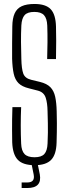

<svg xmlns="http://www.w3.org/2000/svg" viewBox="-20 -826 346 967"><path d="M155 6Q96 6 70 -20.8Q44 -47.5 41.5 -108.5Q41 -143 40.8 -170Q40.5 -197 41 -224.2Q41.5 -251.5 42.5 -286.5H86.5Q84.5 -240.5 84.5 -194.2Q84.5 -148 86.5 -103Q88 -66.5 103.5 -50.2Q119 -34 154 -34Q188.5 -34 203.2 -50.2Q218 -66.5 219.5 -103Q221 -134 221.2 -157.5Q221.5 -181 221 -206Q220.5 -231 219.5 -265.5Q219 -307 210 -334.2Q201 -361.5 171 -369.5L126 -381Q91 -389.5 73.2 -407.2Q55.5 -425 49 -455Q42.5 -485 41 -530Q40.5 -565 41 -608.8Q41.5 -652.5 42 -693Q42.5 -733.5 53.8 -758.5Q65 -783.5 89.5 -794.8Q114 -806 154 -806Q210.5 -806 235.5 -779.5Q260.5 -753 262 -692Q263 -663 263 -620.2Q263 -577.5 262 -528.5H217.5Q219 -570.5 219.2 -613Q219.5 -655.5 218 -697.5Q216.5 -733.5 201.5 -749.8Q186.5 -766 153 -766Q118.5 -766 104 -749.8Q89.5 -733.5 87.5 -697.5Q85.5 -656 85.8 -614.2Q86 -572.5 87.5 -530Q88.5 -479.5 97.2 -455.5Q106 -431.5 137.5 -424L181 -413.5Q216 -405 233.8 -386.8Q251.5 -368.5 258 -338.5Q264.5 -308.5 265.5 -265.5Q266.5 -230 266.5 -206.5Q266.5 -183 266.2 -161Q266 -139 265 -108.5Q263.5 -47.5 237.5 -20.8Q211.5 6 155 6ZM89 121V93H117Q137.5 93 145.5 83Q153.5 73 149.5 52.5L138.5 -2H169.5L180.5 52.5Q186.5 86.5 170.8 103.8Q155 121 117 121Z"/></svg>

Font: Big Shoulders Display Thin Light
Style: Regular
Weight: 300
Version: Version 2.002